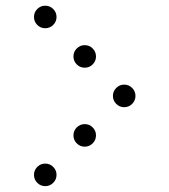

<svg xmlns="http://www.w3.org/2000/svg" viewBox="-20 -674 587 665"><path d="M97.7 -615.2Q97.7 -631.3 109.1 -642.8Q120.6 -654.3 136.7 -654.3Q152.8 -654.3 164.3 -642.8Q175.8 -631.3 175.8 -615.2Q175.8 -599.1 164.3 -587.6Q152.8 -576.2 136.7 -576.2Q120.6 -576.2 109.1 -587.6Q97.7 -599.1 97.7 -615.2ZM234.4 -478.5Q234.4 -494.6 245.8 -506.1Q257.3 -517.6 273.4 -517.6Q289.6 -517.6 301 -506.1Q312.5 -494.6 312.5 -478.5Q312.5 -462.4 301 -450.9Q289.6 -439.5 273.4 -439.5Q257.3 -439.5 245.8 -450.9Q234.4 -462.4 234.4 -478.5ZM371.1 -341.8Q371.1 -357.9 382.6 -369.4Q394 -380.9 410.2 -380.9Q426.3 -380.9 437.7 -369.4Q449.2 -357.9 449.2 -341.8Q449.2 -325.7 437.7 -314.2Q426.3 -302.7 410.2 -302.7Q394 -302.7 382.6 -314.2Q371.1 -325.7 371.1 -341.8ZM234.4 -205.1Q234.4 -221.2 245.8 -232.7Q257.3 -244.1 273.4 -244.1Q289.6 -244.1 301 -232.7Q312.5 -221.2 312.5 -205.1Q312.5 -189 301 -177.5Q289.6 -166 273.4 -166Q257.3 -166 245.8 -177.5Q234.4 -189 234.4 -205.1ZM97.7 -68.4Q97.7 -84.5 109.1 -95.9Q120.6 -107.4 136.7 -107.4Q152.8 -107.4 164.3 -95.9Q175.8 -84.5 175.8 -68.4Q175.8 -52.2 164.3 -40.8Q152.8 -29.3 136.7 -29.3Q120.6 -29.3 109.1 -40.8Q97.7 -52.2 97.7 -68.4Z"/></svg>

Font: DatDot Light
Style: Regular
Weight: 300
Designer: GGBot
Version: 1.00